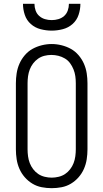

<svg xmlns="http://www.w3.org/2000/svg" viewBox="-20 -975 540 1003"><path d="M250 8Q224 8 198 3Q172 -2 149.5 -15.5Q127 -29 109.5 -49Q92 -69 81.5 -93Q71 -117 67 -143Q63 -169 63 -195V-540Q63 -566 67 -592Q71 -618 81.5 -642Q92 -666 109.5 -686.5Q127 -707 149.5 -719.5Q172 -732 198 -738.5Q224 -745 250 -745Q276 -745 302 -738.5Q328 -732 350.5 -719.5Q373 -707 390.5 -686.5Q408 -666 418.5 -642Q429 -618 433 -592Q437 -566 437 -540V-195Q437 -169 433 -143Q429 -117 418.5 -93Q408 -69 390.5 -49Q373 -29 350.5 -15.5Q328 -2 302 3Q276 8 250 8ZM250 -47Q268 -47 286.5 -51.5Q305 -56 320 -66Q335 -76 346.5 -91Q358 -106 364.5 -123Q371 -140 373.5 -158.5Q376 -177 376 -195V-540Q376 -559 373.5 -577Q371 -595 364 -612.5Q357 -630 346 -645Q335 -660 319 -669.5Q303 -679 285 -683.5Q267 -688 248 -688Q230 -688 212 -683.5Q194 -679 179 -668.5Q164 -658 153 -643.5Q142 -629 135.5 -612Q129 -595 126.5 -576.5Q124 -558 124 -540V-195Q124 -177 126.5 -158.5Q129 -140 135.5 -123Q142 -106 153.5 -91Q165 -76 180 -66Q195 -56 213.5 -51.5Q232 -47 250 -47ZM250 -815Q221 -815 192 -822.5Q163 -830 141 -849.5Q119 -869 109.5 -897.5Q100 -926 100 -955H160Q160 -937 166 -920Q172 -903 185 -891.5Q198 -880 215 -875Q232 -870 250 -870Q268 -870 285 -875Q302 -880 315 -891.5Q328 -903 334 -920Q340 -937 340 -955H400Q400 -926 390.5 -897.5Q381 -869 359 -849.5Q337 -830 308 -822.5Q279 -815 250 -815Z"/></svg>

Font: Iosevka Slab Light
Style: Regular
Weight: 300
Monospace: yes
Designer: Belleve Invis
Foundry: Belleve Invis
Version: Version 11.1.0; ttfautohint (v1.8.3)